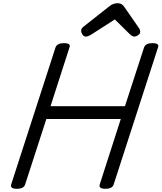

<svg xmlns="http://www.w3.org/2000/svg" viewBox="-20 -1163 1007 1197"><path d="M85 14Q41 14 50 -14L326 -867Q331 -881 344 -887.5Q357 -894 378 -894Q424 -894 413 -867L295 -501H759L878 -867Q883 -881 896 -887.5Q909 -894 930 -894Q976 -894 965 -867L689 -14Q685 0 672 7Q659 14 637 14Q593 14 602 -14L733 -421H269L137 -14Q133 0 120 7Q107 14 85 14ZM515 -935Q503 -935 494.5 -947Q486 -959 486 -970Q486 -980 489.5 -985Q493 -990 497 -994L657 -1120Q672 -1133 685.5 -1138Q699 -1143 715 -1143Q728 -1143 738.5 -1136.5Q749 -1130 757 -1117L847 -987Q852 -980 853 -974.5Q854 -969 854 -964Q854 -952 841 -943.5Q828 -935 819 -935Q809 -935 801.5 -940Q794 -945 787 -952L696 -1042L545 -945Q538 -941 530.5 -938Q523 -935 515 -935Z"/></svg>

Font: Playwrite HR
Style: Regular
Weight: 400
Designer: Veronika Burian, José Scaglione
Foundry: TypeTogether
Version: Version 1.002